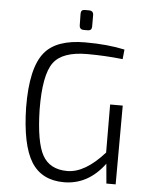

<svg xmlns="http://www.w3.org/2000/svg" viewBox="-59 -912 739 971"><g transform="rotate(5 311.0 -426.5)"><path d="M335 -764Q313 -764 313 -787L312 -844Q312 -865 331 -865H353Q376 -865 376 -842V-785Q376 -764 356 -764ZM544 -634Q454 -644 364 -644Q238 -644 193 -583Q146 -520 148 -342Q152 -178 188 -113Q225 -46 314 -46Q404 -46 502 -156L501 -400H565L564 0H517L508 -100Q425 12 302 12Q189 12 136 -73Q83 -159 79 -348Q77 -550 143 -629Q203 -702 349 -702Q463 -702 549 -683Z"/></g></svg>

Font: Taylor Sans Light
Style: Regular
Weight: 300
Italic angle: -8°
Designer: Natanael Gama
Version: Version 1.001 September 8, 2015